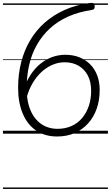

<svg xmlns="http://www.w3.org/2000/svg" viewBox="-20 -908 753 1304"><path d="M368 19Q284 19 224.5 -22Q165 -63 134 -137.5Q103 -212 103 -312Q103 -403 123.5 -484Q144 -565 184 -633Q224 -701 282.5 -753Q341 -805 417 -839.5Q493 -874 585 -887Q606 -890 614 -887Q622 -884 623 -868Q624 -855 620 -849Q616 -843 602 -840Q513 -827 442 -795Q371 -763 318.5 -714.5Q266 -666 230.5 -603.5Q195 -541 178 -466.5Q161 -392 161 -308Q161 -240 176.5 -188.5Q192 -137 221 -102Q250 -67 288 -50Q326 -33 370 -33Q423 -33 465.5 -52Q508 -71 537.5 -106Q567 -141 583 -188Q599 -235 599 -291Q599 -351 577 -394Q555 -437 514.5 -461Q474 -485 419 -485Q385 -485 352.5 -474Q320 -463 289.5 -441.5Q259 -420 233 -388.5Q207 -357 187 -316Q167 -275 156 -225L136 -284Q155 -349 185.5 -396.5Q216 -444 254.5 -475Q293 -506 336 -521Q379 -536 423 -536Q476 -536 519 -519Q562 -502 593 -470.5Q624 -439 640.5 -395Q657 -351 657 -297Q657 -227 636.5 -169Q616 -111 577.5 -69Q539 -27 486.5 -4Q434 19 368 19ZM0 365H713V375H0ZM0 -20H713V0H0ZM0 -505H713V-500H0ZM0 -885H713V-875H0Z"/></svg>

Font: Playwrite GB S Guides
Style: Italic
Weight: 400
Italic angle: -7.01216°
Designer: Veronika Burian, José Scaglione
Foundry: TypeTogether
Version: Version 1.002